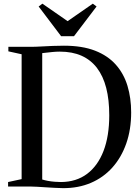

<svg xmlns="http://www.w3.org/2000/svg" viewBox="-20 -992 740 1021"><path d="M314.5 8.5Q294 8 270 6.8Q246 5.5 222.2 4Q198.5 2.5 178.5 1.2Q158.5 0 145 0H23V-24L95 -39.5V-703.5L24.5 -719V-743H143.5Q168.5 -743 198.8 -744.8Q229 -746.5 260.2 -747.8Q291.5 -749 320 -749Q417.5 -749 485.5 -722.5Q553.5 -696 596 -648Q638.5 -600 658 -535.2Q677.5 -470.5 677.5 -394Q677.5 -303.5 651.5 -229.2Q625.5 -155 577.8 -101.5Q530 -48 463.2 -19.5Q396.5 9 314.5 8.5ZM304.5 -24Q385.5 -24.5 442.8 -67.2Q500 -110 530.5 -189.2Q561 -268.5 561 -379Q561 -461.5 544.8 -524.5Q528.5 -587.5 495.8 -630.5Q463 -673.5 413.8 -695.5Q364.5 -717.5 298 -717.5Q278.5 -717.5 259.2 -715.5Q240 -713.5 225.2 -711.8Q210.5 -710 204.5 -709.5V-37.5Q217 -33.5 234.5 -30.2Q252 -27 270.5 -25.5Q289 -24 304.5 -24ZM305 -799.5 185.5 -957.5 205.5 -972.5 339.5 -879.5 473.5 -972.5 493.5 -957.5 373.5 -799.5Z"/></svg>

Font: Merriweather 120pt
Style: Regular
Weight: 400
Version: Version 2.100